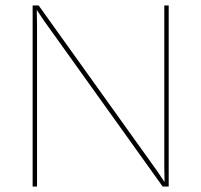

<svg xmlns="http://www.w3.org/2000/svg" viewBox="-20 -680 734 700"><path d="M595 -660V0H573L140 -605L114 -644L115 -587V0H99V-660H121L554 -55L580 -16L579 -73V-660Z"/></svg>

Font: Elaine Sans Thin
Style: Regular
Weight: 250
Designer: Wei Huang
Foundry: Wei Huang
Version: Version 2.001;December 24, 2019;FontCreator 12.0.0.2547 64-b